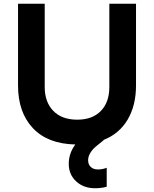

<svg xmlns="http://www.w3.org/2000/svg" viewBox="-20 -750 820 1022"><path d="M346 122Q346 66 381 19Q234 16 155 -68Q76 -152 76 -295V-730H218V-287Q218 -207 263.5 -160Q309 -113 391 -113Q472 -113 517 -159.5Q562 -206 562 -287V-730H704V-295Q704 -189 659.5 -113.5Q615 -38 531 -5L532 -4L500 22Q476 40 462.5 61Q449 82 449 103Q449 125 463 138.5Q477 152 501 152Q526 152 548 143V244Q520 252 486 252Q425 252 385.5 215.5Q346 179 346 122Z"/></svg>

Font: Sora-SIA SemiBold
Style: Regular
Weight: 600
Designer: Jonathan Barnbrook, Julián Moncada
Foundry: Barnbrook Fonts
Version: Version 2.000